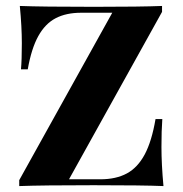

<svg xmlns="http://www.w3.org/2000/svg" viewBox="-20 -628 619 648"><path d="M212.9 -22.9H318.8Q371.6 -22.9 408.2 -42.7Q444.8 -62.5 468.5 -106.9Q492.2 -151.4 504.9 -226.1H527.8Q524.9 -188 524.9 -131.8Q524.9 -73.7 531.7 0Q462.9 -2.9 295.9 -2.9Q123.5 -2.9 44.9 0V-20L358.9 -585H253.9Q203.1 -585 167.7 -566.4Q132.3 -547.9 109.1 -505.9Q85.9 -463.9 73.7 -394H50.8Q53.7 -425.8 53.7 -481.9Q53.7 -537.6 46.9 -607.9Q121.6 -605 297.9 -605Q455.1 -605 526.9 -607.9V-587.9Z"/></svg>

Font: TypoPRO Playfair Display SC
Style: Bold
Weight: 700
Designer: Claus Eggers Sørensen
Foundry: Claus Eggers Sørensen
Version: Version 1.004;PS 001.004;hotconv 1.0.70;makeotf.lib2.5.58329